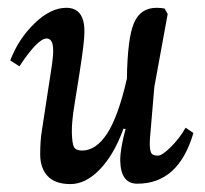

<svg xmlns="http://www.w3.org/2000/svg" viewBox="-20 -459 525 492"><path d="M305.2 -257.3Q306.6 -360.8 323.2 -399.9Q339.8 -439 381.3 -439Q393.6 -439 401.9 -437L409.7 -423.3L375.5 -236.3L367.2 -138.7Q363.3 -98.1 363.8 -86.9Q364.7 -70.8 368.2 -65.9Q372.6 -60.1 384.3 -60.1Q395.5 -60.1 418.5 -83Q440.9 -105.5 455.6 -131.8L475.6 -118.2Q437.5 12.2 331.5 11.7Q289.1 11.7 288.1 -47.9Q288.1 -78.6 301.8 -128.4L296.4 -129.4Q272.5 -63 235.8 -24.9Q199.7 12.7 160.6 12.7Q121.1 12.7 102.1 -7.8Q83 -28.3 83 -63.5Q83 -98.6 87.4 -125L113.3 -293.9Q116.7 -319.3 116.2 -330.1Q116.2 -359.9 99.6 -360.4Q76.7 -360.4 29.8 -289.1L6.3 -304.2Q27.3 -359.4 68.8 -399.4Q109.9 -439 149.9 -439Q197.3 -439 196.3 -376Q196.3 -351.6 184.1 -273.9L170.4 -188Q163.6 -146.5 164.1 -119.1Q165 -89.4 169.9 -81.5Q175.3 -73.2 190.4 -73.2Q225.6 -73.2 253.9 -115.7Q282.7 -159.2 305.2 -257.3Z"/></svg>

Font: Neuton Cursive
Style: Regular
Weight: 500
Designer: Brian M Zick
Version: Version 1.43